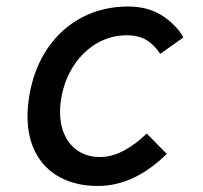

<svg xmlns="http://www.w3.org/2000/svg" viewBox="-20 -578 640 604"><path d="M66.5 -213Q66.5 -242.5 73 -281.5Q88 -365.5 131.2 -428Q174.5 -490.5 239.5 -524Q304.5 -557.5 382.5 -557.5Q446 -557.5 490 -529Q534 -500.5 557 -460.5L484 -408.5Q465.5 -437 440.8 -452Q416 -467 378 -467Q328.5 -467 285.5 -442.2Q242.5 -417.5 212.8 -372.8Q183 -328 173 -270.5Q169 -250 169 -226Q169 -182.5 184.8 -150.5Q200.5 -118.5 229 -101.2Q257.5 -84 294 -84Q333.5 -84 372 -105.5Q410.5 -127 441.5 -158L504.5 -94Q402.5 7 287.5 7Q221 7 171 -19Q121 -45 93.8 -94.5Q66.5 -144 66.5 -213Z"/></svg>

Font: JuliaMono Medium
Style: Italic
Weight: 500
Italic angle: -9°
Monospace: yes
Designer: cormullion
Foundry: corm
Version: Version 0.054; ttfautohint (v1.8.4)